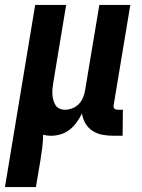

<svg xmlns="http://www.w3.org/2000/svg" viewBox="-54 -540 574 775"><path d="M-34 215 88 -520H213L161 -206Q159 -195 158 -183Q157 -171 157.5 -159.5Q158 -148 161 -137Q164 -126 169.5 -116.5Q175 -107 185.5 -102Q196 -97 208 -97Q223 -97 238.5 -103Q254 -109 265 -121Q276 -133 282 -148Q288 -163 290 -179L347 -520H472L405 -117Q404 -113 404.5 -109Q405 -105 407.5 -102Q410 -99 414 -98Q418 -97 422 -97H442L441 8H404Q381 8 359.5 4Q338 0 320 -11.5Q302 -23 291 -41.5Q280 -60 277 -82Q268 -64 256 -47Q244 -30 227.5 -17Q211 -4 191.5 2Q172 8 152 8Q144 8 136 7Q128 6 120 4Q120 30 116.5 56Q113 82 109 108L91 215Z"/></svg>

Font: Iosevka Term Curly Extrabold
Style: Italic
Weight: 800
Italic angle: -9°
Designer: Belleve Invis
Foundry: Belleve Invis
Version: Version 32.3.0